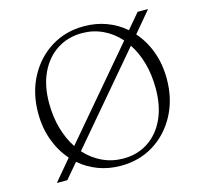

<svg xmlns="http://www.w3.org/2000/svg" viewBox="-99 -782 966 904"><g transform="rotate(-15 383.5 -330.0)"><path d="M70 10 155 -91Q115 -136 92.5 -197Q70 -258 70 -330Q70 -428 111 -505Q152 -582 222.5 -626Q293 -670 383 -670Q442 -670 493 -651Q544 -632 584 -597L646 -670H697L612 -569Q652 -524 674.5 -463Q697 -402 697 -330Q697 -232 656 -155Q615 -78 544.5 -34Q474 10 383 10Q325 10 274 -9Q223 -28 183 -63L121 10ZM132 -363Q132 -295 148.5 -237.5Q165 -180 194 -137L550 -556Q514 -597 467 -619Q420 -641 366 -641Q298 -641 245 -607Q192 -573 162 -510.5Q132 -448 132 -363ZM404 -20Q472 -20 524.5 -54.5Q577 -89 606 -151.5Q635 -214 635 -299Q635 -367 619 -424Q603 -481 574 -524L218 -105Q255 -64 302.5 -42Q350 -20 404 -20Z"/></g></svg>

Font: Spectral SC ExtraLight
Style: Regular
Weight: 275
Designer: Jean-Baptiste Levee
Foundry: Production Type
Version: Version 2.001